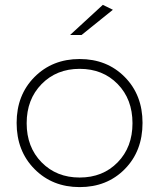

<svg xmlns="http://www.w3.org/2000/svg" viewBox="-20 -763 650 784"><path d="M47.9 -261.2Q47.9 -375 120.8 -448.5Q193.8 -522 305.2 -522Q417 -522 489.5 -448.5Q562 -375 562 -261.2Q562 -146 489.5 -72.5Q417 1 305.2 1Q193.8 1 120.8 -72.8Q47.9 -146.5 47.9 -261.2ZM305.2 -38.1Q399.9 -38.1 460.4 -100.1Q521 -162.1 521 -259.8Q521 -357.9 460.4 -419.9Q399.9 -481.9 305.2 -481.9Q210.9 -481.9 149.9 -419.7Q88.9 -357.4 88.9 -259.8Q88.9 -162.1 149.9 -100.1Q210.9 -38.1 305.2 -38.1ZM266.1 -620.1 399.9 -743.2 440.9 -723.1 313 -620.1Z"/></svg>

Font: Montserrat Ultra Light
Style: Regular
Weight: 200
Designer: Julieta Ulanovsky
Foundry: Julieta Ulanovsky
Version: Version 3.001;PS 003.001;hotconv 1.0.70;makeotf.lib2.5.58329